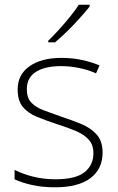

<svg xmlns="http://www.w3.org/2000/svg" viewBox="-20 -786 502 816"><path d="M416 -137Q416 -68 364.5 -29Q313 10 214 10Q159 10 115 0Q71 -10 42 -24V-64Q80 -45 124 -34.5Q168 -24 215 -24Q301 -24 339 -54Q377 -84 377 -135Q377 -170 357.5 -192Q338 -214 303 -229Q268 -244 223 -258Q175 -274 137 -289.5Q99 -305 77 -331.5Q55 -358 55 -406Q55 -469 105.5 -504.5Q156 -540 241 -540Q288 -540 329 -531Q370 -522 403 -508L388 -474Q359 -488 319 -496.5Q279 -505 240 -505Q171 -505 132.5 -480.5Q94 -456 94 -407Q94 -370 113 -350Q132 -330 165 -317.5Q198 -305 241 -290Q287 -275 326.5 -258.5Q366 -242 391 -214Q416 -186 416 -137ZM361 -758Q344 -737 319.5 -709.5Q295 -682 267 -654.5Q239 -627 214 -606H185V-613Q206 -633 231 -660.5Q256 -688 278.5 -716Q301 -744 315 -766H361Z"/></svg>

Font: Noto Sans Arabic UI XLt
Style: Regular
Weight: 200
Designer: Monotype Design Team, Nadine Chahine and Nizar Qandah
Foundry: Monotype Imaging Inc.
Version: Version 2.010; ttfautohint (v1.8.4.7-5d5b)